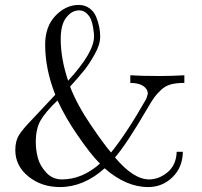

<svg xmlns="http://www.w3.org/2000/svg" viewBox="-20 -736 817 778"><path d="M42 -128Q42 -165 57.5 -189.5Q73 -214 113 -255L204 -352Q163 -456 163 -555Q163 -629 205 -672.5Q247 -716 299 -716Q324 -716 342.5 -702.5Q361 -689 369.5 -668Q378 -647 382 -627Q386 -607 386 -587Q386 -556 364 -516.5Q342 -477 321.5 -451.5Q301 -426 264 -385Q292 -312 347 -231Q402 -150 430 -118Q494 -197 573 -336Q579 -354 579 -356Q579 -375 560.5 -387.5Q542 -400 508 -400V-431Q548 -428 630 -428Q672 -428 727 -431V-400Q694 -400 672 -394Q650 -388 633 -372Q616 -356 606 -342.5Q596 -329 578 -298Q493 -152 446 -98Q521 -9 584 -9Q624 -9 659 -38Q694 -67 696 -121H721Q720 -58 679 -18Q638 22 580 22Q491 22 404 -54Q319 22 223 22Q148 22 95 -21Q42 -64 42 -128ZM125 -160Q125 -128 133.5 -96Q142 -64 167.5 -36.5Q193 -9 231 -9Q313 -9 385 -73Q346 -112 293 -190Q247 -256 213 -329Q165 -283 145 -249Q125 -215 125 -160ZM226 -578Q226 -498 256 -409Q361 -523 361 -588Q361 -593 360.5 -600.5Q360 -608 357 -626Q354 -644 348.5 -657.5Q343 -671 330.5 -682.5Q318 -694 301 -694Q271 -694 248.5 -665Q226 -636 226 -578Z"/></svg>

Font: CMU Serif
Style: Roman
Weight: 500
Version: Version 0.7.0